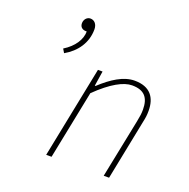

<svg xmlns="http://www.w3.org/2000/svg" viewBox="-125 -822 925 941"><g transform="rotate(20 337.0 -351.0)"><path d="M126 -498C186 -532 226 -588 226 -658C226 -686 210 -702 190 -702C172 -702 158 -686 158 -666C158 -646 172 -636 190 -636C191 -636 193 -636 194 -636C194 -594 166 -550 114 -518ZM214 0H242L314 -358C390 -432 450 -464 494 -464C558 -464 584 -432 584 -370C584 -350 582 -336 576 -306L514 0H542L604 -310C610 -338 612 -350 612 -374C612 -442 580 -490 498 -490C440 -490 382 -452 326 -400H322L334 -478H310Z"/></g></svg>

Font: Source Sans Pro ExtraLight
Style: Italic
Weight: 200
Italic angle: -11°
Designer: Paul D. Hunt
Foundry: Adobe Systems Incorporated
Version: Version 3.006;hotconv 1.0.111;makeotfexe 2.5.65597